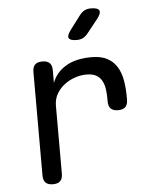

<svg xmlns="http://www.w3.org/2000/svg" viewBox="-55 -831 710 888"><g transform="rotate(-5 300.0 -387.5)"><path d="M155 10Q132 10 121 -1Q110 -12 110 -35V-515Q110 -538 121 -549Q132 -560 155 -560Q178 -560 189 -549Q200 -538 200 -515V-456Q217 -504 263.5 -532Q310 -560 384 -560Q429 -560 457.5 -544Q486 -528 502 -501Q518 -474 524 -438Q530 -402 530 -362V-350Q530 -327 519 -316Q508 -305 485 -305Q462 -305 451 -316Q440 -327 440 -350V-362Q440 -385 437 -406.5Q434 -428 425 -445Q416 -462 399 -472Q382 -482 353 -482Q327 -482 300 -473Q273 -464 250.5 -447Q228 -430 214 -405.5Q200 -381 200 -350V-35Q200 -12 189 -1Q178 10 155 10ZM323 -645Q292 -645 286 -657Q280 -669 299 -694L348 -759Q358 -772 370.5 -778.5Q383 -785 400 -785Q432 -785 438.5 -772.5Q445 -760 425 -734L373 -669Q363 -657 351 -651Q339 -645 323 -645Z"/></g></svg>

Font: Maple Mono Normal
Style: Regular
Weight: 400
Monospace: yes
Designer: subframe7536
Version: Version 7.000